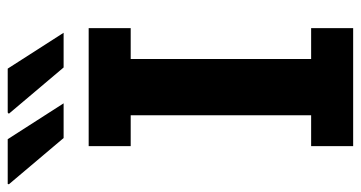

<svg xmlns="http://www.w3.org/2000/svg" viewBox="-285 -697 936 498"><g transform="rotate(-90 183.0 -448.0)"><path d="M53 0V-109H133V-577H53V-686H359V-577H279V-109H359V0ZM257 -751 137 -893 140 -896H254L347 -751ZM74 -751 -46 -893 -45 -896H71L164 -751Z"/></g></svg>

Font: Chivo SemiBold
Style: Regular
Weight: 600
Designer: Hector Gatti
Foundry: Omnibus-Type
Version: Version 2.002